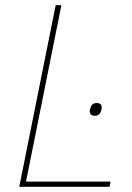

<svg xmlns="http://www.w3.org/2000/svg" viewBox="-20 -718 508 738"><path d="M345 -273Q325 -273 325 -290Q325 -296 328 -305Q334 -322 351 -322Q371 -322 371 -305Q371 -299 368 -290Q362 -273 345 -273ZM401 0H54L194 -698H216L80 -20H405Z"/></svg>

Font: IBM Plex Sans Thin
Style: Italic
Weight: 100
Italic angle: -11.31°
Designer: Mike Abbink, Paul van der Laan, Pieter van Rosmalen
Foundry: Bold Monday
Version: Version 3.0